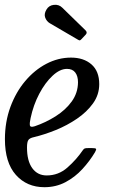

<svg xmlns="http://www.w3.org/2000/svg" viewBox="-28 -770 475 800"><path d="M-7.5 -190Q-7.5 -262 15.2 -324Q38 -386 77 -432.2Q116 -478.5 165.2 -504.2Q214.5 -530 268 -530Q320.5 -530 353 -501.8Q385.5 -473.5 385.5 -419.5Q385.5 -375.5 359.8 -339.5Q334 -303.5 293 -275.5Q252 -247.5 204.5 -228.2Q157 -209 113 -198.5Q96.5 -195 90.5 -187Q84.5 -179 84.5 -155Q84.5 -99.5 106.5 -69.2Q128.5 -39 166.5 -39Q215.5 -39 252.8 -71.8Q290 -104.5 317 -144Q321 -150 325.2 -151.5Q329.5 -153 340.5 -153H355Q369 -153 371.8 -150.2Q374.5 -147.5 368 -136Q346 -99 315.2 -65.5Q284.5 -32 244.8 -11Q205 10 157 10Q84 10 38.2 -41.2Q-7.5 -92.5 -7.5 -190ZM117 -244Q162.5 -259.5 203.8 -285.5Q245 -311.5 270.8 -347Q296.5 -382.5 297 -427Q297 -453 285.5 -468Q274 -483 251 -483Q221.5 -483 190.8 -454.2Q160 -425.5 135.5 -379Q111 -332.5 99.5 -278Q95 -258 96.5 -248Q98 -238 117 -244ZM165.5 -730Q175.5 -747.5 196.5 -749.8Q217.5 -752 231.5 -738L328.5 -643.5Q337.5 -634.5 329 -625.5L312 -607.5Q308 -603 305.2 -602Q302.5 -601 297 -604.5L179 -673.5Q166.5 -681 160.5 -696.2Q154.5 -711.5 165.5 -730Z"/></svg>

Font: Besley* Narrow
Style: Italic
Weight: 400
Width: 4
Italic angle: -13°
Designer: Owen Earl
Foundry: indestructible type*
Version: Version 3.000; ttfautohint (v1.8.3)